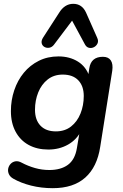

<svg xmlns="http://www.w3.org/2000/svg" viewBox="-20 -794 644 1004"><path d="M256 190Q196 190 142.5 176.5Q89 163 49 140Q32 130 26 115.5Q20 101 23 87Q26 73 36 62.5Q46 52 61 49.5Q76 47 94 57Q126 74 162.5 84.5Q199 95 238 95Q298 95 335 68Q372 41 382 -19L398 -114L406 -113Q382 -64 336 -38Q290 -12 233 -12Q174 -12 130 -36Q86 -60 61.5 -105.5Q37 -151 37 -213Q37 -270 54.5 -322Q72 -374 104.5 -413.5Q137 -453 183 -476Q229 -499 286 -499Q344 -499 387.5 -472Q431 -445 448 -392L436 -364L447 -437Q456 -497 518 -497Q547 -497 559.5 -478Q572 -459 567 -424L504 -26Q488 79 426 134.5Q364 190 256 190ZM272 -107Q319 -107 351.5 -132.5Q384 -158 401 -200.5Q418 -243 418 -292Q418 -344 389.5 -374Q361 -404 308 -404Q262 -404 229.5 -378.5Q197 -353 180 -311Q163 -269 163 -220Q163 -167 191.5 -137Q220 -107 272 -107ZM430 -728 488 -597Q496 -580 490 -567Q484 -554 471.5 -547.5Q459 -541 445.5 -544Q432 -547 424 -562L357 -686L262 -560Q252 -547 238 -544.5Q224 -542 212.5 -548.5Q201 -555 198 -568Q195 -581 205 -597L289 -727Q303 -750 321.5 -762Q340 -774 363 -774Q409 -774 430 -728Z"/></svg>

Font: Nunito Variable Extra Light
Style: Italic
Weight: 200
Italic angle: -9°
Designer: Vernon Adams
Foundry: Vernon Adams
Version: Version 3.602